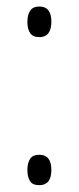

<svg xmlns="http://www.w3.org/2000/svg" viewBox="-20 -555 238 582"><path d="M63 -488.3Q63 -509.8 71.3 -522.5Q79.6 -535.2 99.6 -535.2Q135.7 -535.2 135.7 -489.3Q135.7 -442.4 99.1 -442.4Q79.6 -442.4 71.3 -454.8Q63 -467.3 63 -488.3ZM63 -40Q63 -60.5 71 -73.2Q79.1 -85.9 99.1 -85.9Q135.7 -85.9 135.7 -40Q135.7 6.3 99.1 6.3Q78.1 6.3 70.6 -6.6Q63 -19.5 63 -40Z"/></svg>

Font: Open Sans Condensed Light
Style: Regular
Weight: 300
Width: 3
Designer: Monotype Design Team
Foundry: Monotype Imaging Inc.
Version: Version 3.003; ttfautohint (v1.8.4)